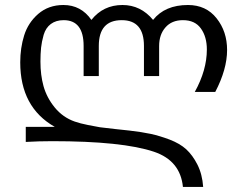

<svg xmlns="http://www.w3.org/2000/svg" viewBox="-20 -760 979 760"><path d="M878.9 -562Q878.9 -485.8 832 -396H751Q798.8 -482.4 798.8 -564Q798.8 -614.3 775.4 -647Q752 -680.2 704.1 -680.2Q659.7 -680.2 634.8 -651.4Q609.9 -623 609.9 -578.1V-459H549.8V-578.1Q549.8 -680.2 461.9 -680.2Q371.1 -680.2 371.1 -578.1V-459H311V-578.1Q311 -680.2 231.9 -680.2Q201.7 -680.2 181.2 -665Q161.1 -649.9 152.8 -622.1Q145 -594.2 142.6 -571.3Q140.1 -545.9 140.1 -516.1Q140.1 -462.9 152.3 -418.9Q165 -373.5 196.3 -335Q228.5 -295.4 275.9 -278.8Q296.4 -271.5 328.6 -265.1Q373 -256.8 375.5 -256.3Q395 -253.9 438 -249Q484.4 -244.1 492.2 -243.2Q542.5 -237.3 576.7 -230Q612.3 -222.2 651.4 -207.5Q691.9 -191.9 716.8 -169.4Q742.7 -145.5 761.2 -108.9Q780.8 -70.3 784.2 -20H704.1Q693.8 -124 589.8 -159.2Q465.3 -201.2 187 -201.2Q133.8 -201.2 82 -198.2V-257.8H196.8Q60.1 -335.4 60.1 -513.2Q60.1 -570.3 75.7 -620.1Q91.3 -669.9 130.9 -704.6Q171.9 -740.2 231 -740.2Q300.8 -740.2 341.8 -681.2Q388.7 -740.2 464.8 -740.2Q537.1 -740.2 585.9 -681.2Q632.8 -740.2 724.1 -740.2Q795.9 -740.2 837.4 -687.5Q878.9 -635.3 878.9 -562Z"/></svg>

Font: Miedinger*
Style: Book
Weight: 400
Version: Version 001.000